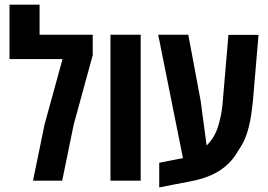

<svg xmlns="http://www.w3.org/2000/svg" viewBox="-20 -780 1157 829"><path d="M122.6 0 172.4 -242.7 250 -524.9H21V-759.8H150.9V-629.9H380.4V-542L298.3 -242.2L248.5 0Z M457 0V-629.9H587.4V0Z M667.5 29.3V-77.1L733.9 -90.3Q743.2 -92.3 752 -93.8Q760.7 -95.2 770 -97.2L663.1 -629.9H793L846.2 -345.7L872.1 -151.9Q906.2 -185.1 920.9 -231.7Q935.5 -278.3 940.4 -325.7L966.3 -629.4H1096.2L1072.3 -347.2Q1069.3 -316.4 1063.7 -278.8Q1058.1 -241.2 1045.7 -202.6Q1033.2 -164.1 1008.8 -129.9Q980.5 -78.6 932.1 -45.9Q883.8 -13.2 806.2 2.4Q771.5 8.8 736.8 15.6Q702.1 22.5 667.5 29.3Z"/></svg>

Font: Open Sans Condensed
Style: Bold
Weight: 700
Width: 3
Designer: Monotype Design Team
Foundry: Monotype Imaging Inc.
Version: Version 3.003; ttfautohint (v1.8.4)